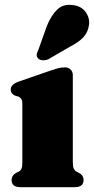

<svg xmlns="http://www.w3.org/2000/svg" viewBox="-20 -775 389 795"><path d="M281.5 -464V-105Q281.5 -85.5 285 -77.5Q288.5 -69.5 295.5 -65L305.5 -60Q326 -49.5 326 -29.5Q326 0 289.5 0H64.5Q28 0 28 -29.5Q28 -49 48 -60L59 -65Q66 -69.5 69.2 -77.5Q72.5 -85.5 72.5 -105V-343.5Q72.5 -359.5 68 -365.8Q63.5 -372 55.5 -375.5L44.5 -378Q35 -382 29.8 -388Q24.5 -394 24.5 -404.5Q24.5 -425 55.5 -436.5L188 -482.5Q209 -489.5 221.5 -492.8Q234 -496 249 -496Q263.5 -496 272.5 -487Q281.5 -478 281.5 -464ZM174.5 -668.5Q192 -711.5 217 -735.5Q242 -759.5 281.5 -754Q317 -750 334.8 -724.8Q352.5 -699.5 348.5 -672Q344.5 -641.5 325.2 -620.8Q306 -600 268.5 -581L180 -529.5Q169 -525 157.2 -525.5Q145.5 -526 138.5 -532.5Q130.5 -540.5 132 -549.8Q133.5 -559 139 -569Z"/></svg>

Font: Fraunces 9pt S000 Black
Style: Regular
Weight: 900
Version: Version 1.000; ttfautohint (v1.8.3)